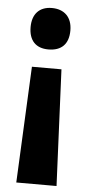

<svg xmlns="http://www.w3.org/2000/svg" viewBox="-53 -590 370 803"><g transform="rotate(5 131.5 -188.0)"><path d="M217 -471C217 -527 184 -558 132 -558C80 -558 50 -526 50 -471C50 -415 79 -384 132 -384C187 -384 217 -414 217 -471ZM70 -306 47 182H216L194 -306Z"/></g></svg>

Font: Noto Sans Thai Looped ExtraCondensed ExtraBold
Style: Regular
Weight: 800
Width: 2
Designer: Sasikarn Vongin, Ben Mitchell
Foundry: The Fontpad Ltd
Version: Version 1.001